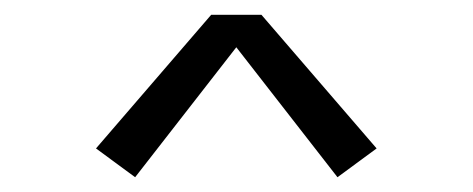

<svg xmlns="http://www.w3.org/2000/svg" viewBox="-20 -714 640 260"><path d="M163 -474 110 -513 266 -694H334L490 -513L437 -474L300 -650Z"/></svg>

Font: Iosevka Curly Slab LtEx
Style: Regular
Weight: 300
Width: 7
Monospace: yes
Designer: Belleve Invis
Foundry: Belleve Invis
Version: Version 11.1.0; ttfautohint (v1.8.3)